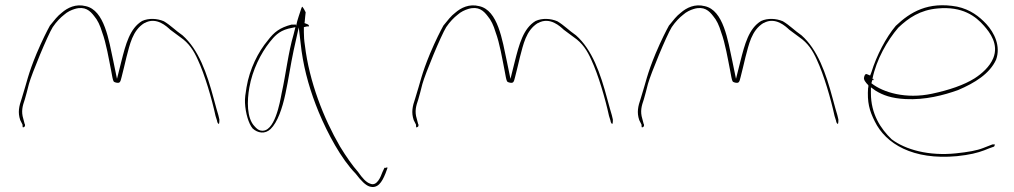

<svg xmlns="http://www.w3.org/2000/svg" viewBox="-20 -581 3961 750"><path d="M59 -112 68 -94C68 -83 69 -82 72 -84C77 -86 79 -88 77 -97H76V-98L71 -117C62 -146 68 -167 77 -193C82 -209 87 -230 93 -253C104 -293 166 -443 186 -475C200 -496 217 -513 230 -523C243 -535 259 -542 272 -546C312 -558 332 -539 348 -518C361 -503 371 -482 379 -455C395 -412 405 -351 414 -306C418 -285 420 -271 423 -265C424 -262 426 -260 435 -258C448 -256 450 -259 455 -280C461 -306 468 -330 474 -358C487 -406 497 -462 544 -491H545C591 -517 632 -477 645 -465L684 -436C718 -413 737 -383 753 -347C780 -289 807 -197 822 -128L828 -109C828 -105 829 -104 831 -100C836 -93 837 -99 837 -114L833 -131C829 -143 823 -166 815 -195C788 -296 756 -387 693 -443C664 -463 647 -482 620 -498C594 -509 561 -511 535 -499C487 -470 471 -408 454 -341L437 -273L423 -341C405 -425 388 -541 315 -557C276 -567 244 -551 221 -531C205 -519 192 -502 175 -481C164 -461 145 -424 123 -372C89 -290 86 -263 65 -197C54 -165 49 -142 59 -112ZM230 -523V-524ZM433 -258H435ZM535 -499H536ZM619 -498H620ZM645 -464V-465ZM833 -131V-132Z M937 -179C939 -139 951 -98 967 -79C987 -61 1015 -56 1037 -77C1064 -103 1083 -158 1095 -215C1107 -270 1115 -328 1127 -384L1147 -474L1158 -382C1170 -298 1193 -221 1225 -143C1260 -59 1313 40 1369 97C1391 126 1408 142 1422 147C1455 158 1472 131 1486 96L1494 74C1493 74 1492 73 1491 73C1488 74 1484 76 1482 74L1474 91C1467 110 1452 149 1425 136C1410 131 1395 114 1379 91C1357 66 1333 32 1308 -9C1244 -119 1188 -262 1171 -404C1168 -423 1167 -440 1167 -455V-475L1180 -478H1187C1187 -486 1181 -486 1169 -491L1170 -493C1171 -510 1173 -520 1174 -533C1170 -542 1165 -550 1161 -555C1161 -554 1158 -552 1158 -551C1154 -538 1140 -500 1137 -481L1134 -486C1130 -484 1128 -485 1119 -485C1073 -473 1051 -456 1026 -423C989 -379 955 -312 943 -240C939 -216 936 -197 937 -179ZM954 -239C966 -308 999 -373 1034 -417C1051 -438 1068 -459 1106 -469L1134 -475L1127 -447C1106 -377 1097 -292 1080 -216C1074 -184 1053 -60 999 -71H998C989 -73 982 -79 975 -87C943 -119 945 -189 954 -239ZM1474 91V92Z M1596 -112 1605 -94C1605 -83 1606 -82 1609 -84C1614 -86 1616 -88 1614 -97H1613V-98L1608 -117C1599 -146 1605 -167 1614 -193C1619 -209 1624 -230 1630 -253C1641 -293 1703 -443 1723 -475C1737 -496 1754 -513 1767 -523C1780 -535 1796 -542 1809 -546C1849 -558 1869 -539 1885 -518C1898 -503 1908 -482 1916 -455C1932 -412 1942 -351 1951 -306C1955 -285 1957 -271 1960 -265C1961 -262 1963 -260 1972 -258C1985 -256 1987 -259 1992 -280C1998 -306 2005 -330 2011 -358C2024 -406 2034 -462 2081 -491H2082C2128 -517 2169 -477 2182 -465L2221 -436C2255 -413 2274 -383 2290 -347C2317 -289 2344 -197 2359 -128L2365 -109C2365 -105 2366 -104 2368 -100C2373 -93 2374 -99 2374 -114L2370 -131C2366 -143 2360 -166 2352 -195C2325 -296 2293 -387 2230 -443C2201 -463 2184 -482 2157 -498C2131 -509 2098 -511 2072 -499C2024 -470 2008 -408 1991 -341L1974 -273L1960 -341C1942 -425 1925 -541 1852 -557C1813 -567 1781 -551 1758 -531C1742 -519 1729 -502 1712 -481C1701 -461 1682 -424 1660 -372C1626 -290 1623 -263 1602 -197C1591 -165 1586 -142 1596 -112ZM1767 -523V-524ZM1970 -258H1972ZM2072 -499H2073ZM2156 -498H2157ZM2182 -464V-465ZM2370 -131V-132Z M2477 -112 2486 -94C2486 -83 2487 -82 2490 -84C2495 -86 2497 -88 2495 -97H2494V-98L2489 -117C2480 -146 2486 -167 2495 -193C2500 -209 2505 -230 2511 -253C2522 -293 2584 -443 2604 -475C2618 -496 2635 -513 2648 -523C2661 -535 2677 -542 2690 -546C2730 -558 2750 -539 2766 -518C2779 -503 2789 -482 2797 -455C2813 -412 2823 -351 2832 -306C2836 -285 2838 -271 2841 -265C2842 -262 2844 -260 2853 -258C2866 -256 2868 -259 2873 -280C2879 -306 2886 -330 2892 -358C2905 -406 2915 -462 2962 -491H2963C3009 -517 3050 -477 3063 -465L3102 -436C3136 -413 3155 -383 3171 -347C3198 -289 3225 -197 3240 -128L3246 -109C3246 -105 3247 -104 3249 -100C3254 -93 3255 -99 3255 -114L3251 -131C3247 -143 3241 -166 3233 -195C3206 -296 3174 -387 3111 -443C3082 -463 3065 -482 3038 -498C3012 -509 2979 -511 2953 -499C2905 -470 2889 -408 2872 -341L2855 -273L2841 -341C2823 -425 2806 -541 2733 -557C2694 -567 2662 -551 2639 -531C2623 -519 2610 -502 2593 -481C2582 -461 2563 -424 2541 -372C2507 -290 2504 -263 2483 -197C2472 -165 2467 -142 2477 -112ZM2648 -523V-524ZM2851 -258H2853ZM2953 -499H2954ZM3037 -498H3038ZM3063 -464V-465ZM3251 -131V-132Z M3356 -281C3351 -271 3362 -258 3372 -248V-239H3371C3367 -181 3376 -149 3397 -107C3440 -19 3546 45 3718 29C3767 24 3799 16 3825 6C3837 1 3850 -4 3862 -8C3863 -8 3865 -10 3866 -16V-17C3867 -18 3864 -16 3865 -17H3857L3821 -3C3796 7 3762 13 3714 18C3609 29 3517 4 3463 -37C3420 -78 3382 -136 3382 -217V-240L3400 -227C3429 -209 3462 -197 3517 -194C3594 -190 3666 -209 3722 -229C3788 -257 3846 -293 3871 -348C3890 -401 3864 -453 3833 -487C3805 -517 3770 -544 3719 -555C3605 -576 3536 -534 3479 -480C3441 -435 3404 -364 3384 -299L3379 -286L3367 -291C3362 -293 3360 -292 3356 -283ZM3384 -256 3388 -271V-268H3392V-273H3388C3403 -348 3446 -423 3489 -473C3529 -511 3574 -542 3643 -548C3739 -557 3791 -518 3824 -480C3847 -454 3882 -408 3860 -354C3846 -320 3815 -293 3787 -275C3746 -249 3687 -229 3621 -215C3518 -193 3430 -220 3385 -255ZM3871 -347Z"/></svg>

Font: Stray Cat
Style: HlExt
Weight: 100
Version: Version 1.0